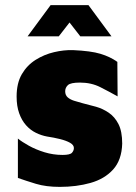

<svg xmlns="http://www.w3.org/2000/svg" viewBox="-20 -716 533 751"><path d="M214 15Q160 15 120.5 3Q81 -9 50 -20V-174Q66 -161 93 -146Q120 -131 154 -120.5Q188 -110 225 -110Q254 -110 261.5 -118.5Q269 -127 269 -137Q269 -149 254 -157.5Q239 -166 215 -172Q191 -178 164 -182Q142 -186 120.5 -196.5Q99 -207 82 -226Q65 -245 55 -273Q45 -301 45 -338Q45 -391 65.5 -426Q86 -461 119.5 -482Q153 -503 191.5 -512Q230 -521 265 -520Q335 -517 373 -505.5Q411 -494 439 -474L440 -339Q408 -357 372.5 -375Q337 -393 293 -393Q256 -393 245.5 -383Q235 -373 235 -359Q235 -344 244.5 -335.5Q254 -327 269.5 -322Q285 -317 304 -312Q329 -306 355.5 -298.5Q382 -291 405.5 -275Q429 -259 443.5 -230.5Q458 -202 458 -154Q456 -90 422.5 -53Q389 -16 334 -0.5Q279 15 214 15ZM88 -574 178 -696H326L416 -574H294L252 -628L210 -574Z"/></svg>

Font: Maven Pro Black
Style: Regular
Weight: 900
Designer: Joe Prince
Foundry: Joe Prince
Version: Version 2.103